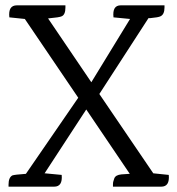

<svg xmlns="http://www.w3.org/2000/svg" viewBox="-20 -699 663 719"><path d="M584 0H403V-8Q403 -16 404.5 -20Q406 -24 408 -31Q413 -44 435 -46L465 -48H466L303 -289L147 -50H148L211 -44Q215 0 183 0H12V-8Q12 -34 26 -42Q34 -45 77 -48L273 -333L73 -628L15 -634Q10 -679 43 -679H225V-671Q225 -644 211 -638Q204 -634 160 -630L322 -391L467 -628L405 -634Q400 -679 432 -679H596V-671Q596 -645 581 -638Q574 -634 542 -631H536L352 -347L554 -50L612 -44Q616 0 584 0Z"/></svg>

Font: Karma
Style: Regular
Weight: 400
Designer: Joana Correia
Foundry: Indian Type Foundry
Version: Version 1.202;PS 1.0;hotconv 1.0.78;makeotf.lib2.5.61930; tt